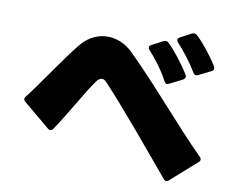

<svg xmlns="http://www.w3.org/2000/svg" viewBox="-81 -885 1162 961"><g transform="rotate(10 500.0 -405.0)"><path d="M886 -579 949 -610C960 -615 963 -625 957 -635C931 -680 882 -741 846 -775C841 -779 836 -781 831 -781C827 -781 823 -780 819 -778L764 -749C757 -745 753 -740 753 -735C753 -731 755 -726 759 -722C792 -687 835 -631 861 -587C867 -576 875 -574 886 -579ZM751 -511 816 -544C823 -548 827 -553 827 -559C827 -563 826 -566 824 -570C796 -616 748 -678 712 -713C708 -717 703 -719 698 -719C694 -719 690 -718 686 -716L629 -686C622 -682 619 -678 619 -673C619 -669 621 -664 625 -660C662 -620 701 -568 726 -519C732 -508 740 -505 751 -511ZM834 -35 965 -151C970 -155 972 -160 972 -164C972 -169 970 -174 965 -178C835 -307 672 -503 535 -636C499 -671 454 -690 408 -690C361 -690 313 -669 276 -625C212 -548 111 -393 56 -324C52 -319 50 -315 50 -311C50 -306 53 -301 58 -297L192 -185C196 -181 201 -179 205 -179C210 -179 215 -182 219 -188C277 -272 356 -418 393 -464C400 -472 408 -477 416 -477C424 -477 432 -473 439 -465C545 -352 693 -173 807 -37C811 -32 816 -29 821 -29C825 -29 830 -31 834 -35Z"/></g></svg>

Font: LINE Seed JP_OTF ExtraBold
Style: Regular
Weight: 800
Designer: LY Corporation & Fontrix & Fontworks
Version: Version 1.013